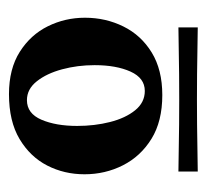

<svg xmlns="http://www.w3.org/2000/svg" viewBox="-36 -688 450 417"><g transform="rotate(-90 188.5 -479.0)"><path d="M25 -316Q72 -315 127 -314.5Q182 -314 236.5 -314.5Q291 -315 338 -316V-274Q291 -275 236.5 -275.5Q182 -276 127 -275.5Q72 -275 25 -274ZM191 -351Q134 -351 96 -374.5Q58 -398 38.5 -436.5Q19 -475 19 -520Q19 -564 38 -601Q57 -638 95.5 -661Q134 -684 193 -684Q248 -684 285 -660.5Q322 -637 340.5 -599.5Q359 -562 359 -519Q359 -474 340 -435.5Q321 -397 283.5 -374Q246 -351 191 -351ZM200 -389Q228 -389 242 -420Q256 -451 256 -498Q256 -535 247 -568.5Q238 -602 221 -623.5Q204 -645 180 -645Q151 -645 137.5 -613.5Q124 -582 124 -536Q124 -498 132.5 -464.5Q141 -431 158 -410Q175 -389 200 -389Z"/></g></svg>

Font: Ruwudu
Style: Bold
Weight: 700
Designer: Becca Hirsbrunner Spalinger
Foundry: SIL International
Version: Version 3.000